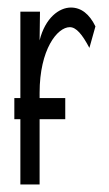

<svg xmlns="http://www.w3.org/2000/svg" viewBox="-20 -488 290 509"><path d="M34 1H85V-172H153V-228H85V-242C85 -357 132 -416 165 -416C182 -416 198 -397 217 -361L233 -418C217 -451 195 -468 168 -468C137 -468 100 -441 85 -381L86 -457H34V-228H18V-172H34Z"/></svg>

Font: Inconsolata UltraCondensed Thin
Style: Regular
Weight: 100
Width: 1
Monospace: yes
Designer: Raph Levien, Cyreal, Brenton Simpson
Foundry: Raph Levien, Cyreal, Google
Version: Version 3.100